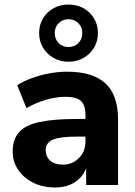

<svg xmlns="http://www.w3.org/2000/svg" viewBox="-20 -818 597 849"><path d="M224 11Q169 11 127 -10Q85 -31 60.5 -67Q36 -103 36 -148Q36 -201 64 -233Q92 -265 155 -278.5Q218 -292 322 -292H358V-309Q358 -353 338 -371.5Q318 -390 270 -390Q230 -390 185.5 -377.5Q141 -365 97 -340L56 -441Q82 -458 119.5 -472Q157 -486 198 -493.5Q239 -501 276 -501Q390 -501 446 -449.5Q502 -398 502 -290V0H361V-74Q346 -35 310.5 -12Q275 11 224 11ZM258 -90Q300 -90 329 -119Q358 -148 358 -194V-214H323Q246 -214 214 -200.5Q182 -187 182 -154Q182 -126 201.5 -108Q221 -90 258 -90ZM283 -545Q246 -545 216.5 -562Q187 -579 170 -607.5Q153 -636 153 -672Q153 -708 170 -736.5Q187 -765 216.5 -781.5Q246 -798 283 -798Q320 -798 349.5 -781.5Q379 -765 396 -736.5Q413 -708 413 -672Q413 -636 396 -607.5Q379 -579 349.5 -562Q320 -545 283 -545ZM283 -610Q309 -610 326.5 -627.5Q344 -645 344 -672Q344 -698 326.5 -715.5Q309 -733 283 -733Q257 -733 239.5 -715.5Q222 -698 222 -672Q222 -645 239.5 -627.5Q257 -610 283 -610Z"/></svg>

Font: Nunito Sans ExtraBold
Style: Regular
Weight: 800
Designer: Vernon Adams
Foundry: Vernon Adams
Version: Version 3.101; ttfautohint (v1.8.4.7-5d5b);gftools[0.9.27]